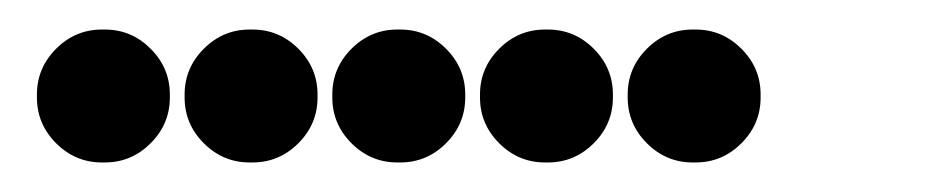

<svg xmlns="http://www.w3.org/2000/svg" viewBox="-20 -415 640 130"><path d="M49 -395Q31 -395 18 -382Q5 -369 5 -351V-349Q5 -331 18 -318Q31 -305 49 -305H51Q69 -305 82 -318Q95 -331 95 -349V-351Q95 -369 82 -382Q69 -395 51 -395ZM149 -395Q131 -395 118 -382Q105 -369 105 -351V-349Q105 -331 118 -318Q131 -305 149 -305H151Q169 -305 182 -318Q195 -331 195 -349V-351Q195 -369 182 -382Q169 -395 151 -395ZM249 -395Q231 -395 218 -382Q205 -369 205 -351V-349Q205 -331 218 -318Q231 -305 249 -305H251Q269 -305 282 -318Q295 -331 295 -349V-351Q295 -369 282 -382Q269 -395 251 -395ZM349 -395Q331 -395 318 -382Q305 -369 305 -351V-349Q305 -331 318 -318Q331 -305 349 -305H351Q369 -305 382 -318Q395 -331 395 -349V-351Q395 -369 382 -382Q369 -395 351 -395ZM449 -395Q431 -395 418 -382Q405 -369 405 -351V-349Q405 -331 418 -318Q431 -305 449 -305H451Q469 -305 482 -318Q495 -331 495 -349V-351Q495 -369 482 -382Q469 -395 451 -395Z"/></svg>

Font: Doto Black Rounded Black
Style: Regular
Weight: 900
Monospace: yes
Version: Version 1.000